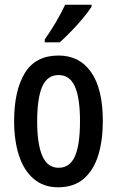

<svg xmlns="http://www.w3.org/2000/svg" viewBox="-20 -786 498 816"><path d="M417 -271Q417 -189 397.5 -126Q378 -63 336 -26.5Q294 10 227 10Q165 10 123 -26Q81 -62 60.5 -125.5Q40 -189 40 -271Q40 -401 85.5 -475.5Q131 -550 229 -550Q318 -550 367.5 -479Q417 -408 417 -271ZM138 -270Q138 -173 160 -123Q182 -73 229 -73Q277 -73 298.5 -122Q320 -171 320 -271Q320 -369 298.5 -418Q277 -467 229 -467Q181 -467 159.5 -418Q138 -369 138 -270ZM369 -757Q356 -737 332.5 -708.5Q309 -680 282 -652.5Q255 -625 234 -606H170V-618Q198 -658 219.5 -695Q241 -732 257 -766H369Z"/></svg>

Font: Noto Sans Ethiopic ExtraCondensed Medium
Style: Regular
Weight: 500
Width: 2
Designer: Monotype Design Team
Foundry: Monotype Imaging Inc.
Version: Version 2.102; ttfautohint (v1.8.4.7-5d5b)